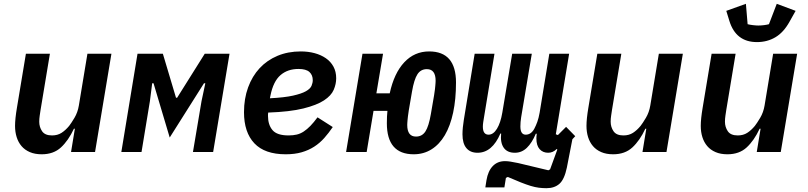

<svg xmlns="http://www.w3.org/2000/svg" viewBox="-20 -798 4240 1008"><path d="M373 -122H368Q339 -60 300 -24Q261 12 199 12Q163 12 136.5 0.5Q110 -11 93 -31Q76 -51 67.5 -78Q59 -105 59 -137Q59 -174 69 -233L116 -516H242L193 -221Q191 -207 188.5 -191Q186 -175 186 -159Q186 -131 201 -109Q216 -87 253 -87Q282 -87 303 -100.5Q324 -114 343 -137Q354 -151 371 -179.5Q388 -208 394 -244L439 -516H565L479 0H353Z M702 -516H835L904 -285H910L1055 -516H1185L1099 0H993L1038 -267L1058 -361H1051L871 -76L786 -361H779L767 -267L723 0H617Z M1480 12Q1370 12 1315.5 -45.5Q1261 -103 1261 -209Q1261 -280 1282.5 -339Q1304 -398 1343 -440Q1382 -482 1437 -505Q1492 -528 1559 -528Q1598 -528 1631.5 -519Q1665 -510 1690.5 -492.5Q1716 -475 1730.5 -448.5Q1745 -422 1745 -387Q1745 -357 1732 -326.5Q1719 -296 1681 -271Q1643 -246 1572.5 -228.5Q1502 -211 1388 -207Q1387 -201 1387 -196.5Q1387 -192 1387 -189Q1387 -143 1410.5 -115Q1434 -87 1495 -87Q1519 -87 1538 -91.5Q1557 -96 1574.5 -107.5Q1592 -119 1609.5 -137Q1627 -155 1647 -182L1727 -131Q1706 -100 1682.5 -73.5Q1659 -47 1629.5 -28Q1600 -9 1563.5 1.5Q1527 12 1480 12ZM1547 -436Q1490 -436 1452.5 -403.5Q1415 -371 1400 -297L1397 -282Q1474 -286 1518.5 -296Q1563 -306 1586 -319Q1609 -332 1615.5 -347.5Q1622 -363 1622 -377Q1622 -404 1604.5 -420Q1587 -436 1547 -436Z M2152 12Q2011 12 2011 -151Q2011 -189 2014 -216H1941L1905 0H1797L1883 -516H1991L1956 -308H2026Q2049 -414 2102.5 -471Q2156 -528 2233 -528Q2374 -528 2374 -365Q2374 -277 2359 -207Q2344 -137 2315.5 -88.5Q2287 -40 2245.5 -14Q2204 12 2152 12ZM2164 -81Q2196 -81 2213.5 -108Q2231 -135 2242 -199L2259 -298Q2262 -317 2263.5 -329.5Q2265 -342 2265.5 -349.5Q2266 -357 2266.5 -362.5Q2267 -368 2267 -374Q2267 -435 2221 -435Q2189 -435 2171.5 -408Q2154 -381 2143 -317L2126 -218Q2123 -198 2121.5 -186Q2120 -174 2119.5 -166.5Q2119 -159 2118.5 -153.5Q2118 -148 2118 -142Q2118 -81 2164 -81Z M2849 190Q2829 190 2809 187.5Q2789 185 2766 178Q2743 171 2714 159.5Q2685 148 2646 131L2636 136L2628 186H2528L2534 148Q2542 100 2567 74Q2592 48 2631 48Q2646 48 2660 50.5Q2674 53 2700 58L2859 96L2868 91L2906 -13L2903 -16Q2883 4 2858 4Q2830 4 2813 -15Q2796 -34 2796 -71Q2796 -76 2796.5 -82Q2797 -88 2798 -96H2793Q2773 -48 2746 -22Q2719 4 2683 4Q2643 4 2624.5 -22.5Q2606 -49 2611 -97H2607Q2564 4 2487 4Q2449 4 2428.5 -20.5Q2408 -45 2408 -93Q2408 -110 2410 -130Q2412 -150 2415 -168L2472 -516H2576L2521 -182Q2519 -170 2517 -157Q2515 -144 2515 -133Q2515 -91 2545 -91Q2570 -91 2589 -122Q2608 -153 2617 -206L2669 -516H2772L2716 -182Q2714 -170 2713 -157.5Q2712 -145 2712 -134Q2712 -91 2740 -91Q2768 -91 2785 -122Q2794 -139 2801 -158.5Q2808 -178 2813 -206L2864 -516H2968L2898 -93L2909 -89L2952 -132L3000 -83L2985 -67L2956 82Q2943 144 2917 167Q2891 190 2849 190Z M3373 -122H3368Q3339 -60 3300 -24Q3261 12 3199 12Q3163 12 3136.5 0.5Q3110 -11 3093 -31Q3076 -51 3067.5 -78Q3059 -105 3059 -137Q3059 -174 3069 -233L3116 -516H3242L3193 -221Q3191 -207 3188.5 -191Q3186 -175 3186 -159Q3186 -131 3201 -109Q3216 -87 3253 -87Q3282 -87 3303 -100.5Q3324 -114 3343 -137Q3354 -151 3371 -179.5Q3388 -208 3394 -244L3439 -516H3565L3479 0H3353Z M3973 -122H3968Q3939 -60 3900 -24Q3861 12 3799 12Q3763 12 3736.5 0.5Q3710 -11 3693 -31Q3676 -51 3667.5 -78Q3659 -105 3659 -137Q3659 -174 3669 -233L3716 -516H3842L3793 -221Q3791 -207 3788.5 -191Q3786 -175 3786 -159Q3786 -131 3801 -109Q3816 -87 3853 -87Q3882 -87 3903 -100.5Q3924 -114 3943 -137Q3954 -151 3971 -179.5Q3988 -208 3994 -244L4039 -516H4165L4079 0H3953ZM3954 -577Q3843 -577 3809 -689L3793 -741L3896 -778L3905 -671Q3916 -668 3933 -666Q3950 -664 3961 -664Q3975 -664 3991 -666Q4007 -668 4017 -671L4058 -778L4157 -741L4125 -684Q4094 -628 4051 -602.5Q4008 -577 3954 -577Z"/></svg>

Font: IBM Plex Mono SemiBold
Style: Italic
Weight: 600
Italic angle: -9°
Monospace: yes
Designer: Mike Abbink, Paul van der Laan, Pieter van Rosmalen
Foundry: Bold Monday
Version: Version 2.3